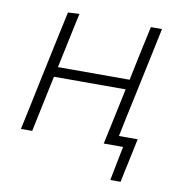

<svg xmlns="http://www.w3.org/2000/svg" viewBox="-74 -565 721 773"><g transform="rotate(10 286.5 -178.5)"><path d="M37.5 0Q49.5 -56 60.5 -108Q71.5 -160 84 -220.5L94.5 -270Q108 -333 119.2 -386Q130.5 -439 142.5 -494.5L189 -497Q177 -440.5 165.5 -387Q154 -333.5 141 -271H434Q447 -334 458.2 -386.5Q469.5 -439 481.5 -494.5H527Q515.5 -439 504.2 -386Q493 -333 479.5 -270L469 -220.5Q458.5 -171 449.2 -128Q440 -85 431 -40.5H507.5Q503 -18 498 5.2Q493 28.5 488 52.5Q483 75 478.5 96.5Q474 118 469.5 140H427.5L455 0H376Q388 -56 399.2 -108Q410.5 -160 423 -220.5L425 -230H132L130 -220.5Q117.5 -160 106.2 -108Q95 -56 83.5 0Z"/></g></svg>

Font: Commissioner ExtraLight
Style: Italic
Weight: 200
Italic angle: -12°
Designer: Kostas Bartsokas
Foundry: Kostas Bartsokas
Version: Version 1.000; ttfautohint (v1.8.3)